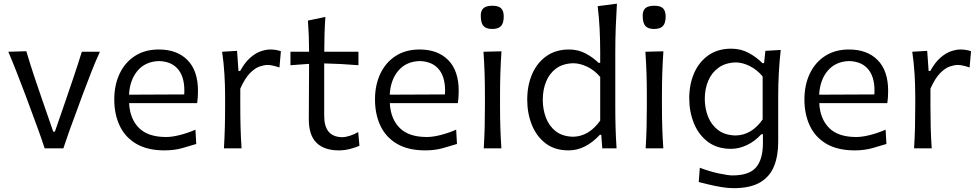

<svg xmlns="http://www.w3.org/2000/svg" viewBox="-20 -801 5290 1037"><path d="M221.2 0Q205.1 -49.3 186.8 -99.6Q168.5 -149.9 150.9 -197.3L116.7 -289.6Q94.7 -347.2 72 -405.8Q49.3 -464.4 24.9 -521.5L122.1 -524.4Q142.1 -457.5 163.8 -391.6Q185.5 -325.7 209 -258.8L267.6 -89.8H276.4L335 -259.3Q358.4 -327.1 380.1 -391.8Q401.9 -456.5 421.9 -521.5H519.5Q493.2 -463.9 470.5 -405Q447.8 -346.2 425.8 -288.1L391.6 -194.8Q373 -145.5 355.7 -97.4Q338.4 -49.3 322.3 0Z M869.1 11.2Q776.4 11.2 716.1 -24.2Q655.8 -59.6 626.5 -121.8Q597.2 -184.1 597.2 -263.7Q597.2 -342.3 626.2 -403.3Q655.3 -464.4 709.2 -499Q763.2 -533.7 837.9 -533.7Q936.5 -533.7 992.9 -476.3Q1049.3 -418.9 1049.3 -310.1Q1049.3 -274.4 1044.9 -244.1H677.2Q681.6 -159.2 730.5 -110.1Q779.3 -61 877.4 -61Q909.2 -61 951.7 -71.8Q994.1 -82.5 1035.6 -100.6L1040 -23.4Q1008.8 -13.7 964.8 -1.2Q920.9 11.2 869.1 11.2ZM975.1 -291Q980 -377.4 944.6 -423.3Q909.2 -469.2 838.9 -471.2Q766.1 -469.2 723.6 -419.7Q681.2 -370.1 676.8 -289.6Z M1189.5 0Q1192.9 -58.1 1194.3 -111.8Q1195.8 -165.5 1195.8 -230V-282.7Q1195.8 -340.3 1192.1 -400.9Q1188.5 -461.4 1179.7 -521.5L1260.3 -526.4L1268.1 -417.5H1276.9Q1302.7 -464.4 1331.8 -489.5Q1360.8 -514.6 1388.9 -524.2Q1417 -533.7 1439.5 -533.7Q1470.7 -533.7 1497.1 -524.4L1489.3 -436.5Q1473.6 -441.9 1456.5 -446Q1439.5 -450.2 1425.8 -450.2Q1407.7 -450.2 1382.6 -441.9Q1357.4 -433.6 1330.3 -406.2Q1303.2 -378.9 1277.8 -322.3V-226.6Q1277.8 -164.6 1279.3 -111.3Q1280.8 -58.1 1284.7 0Z M1810.5 11.2Q1731 11.2 1689.5 -29.8Q1647.9 -70.8 1647.9 -156.2Q1647.9 -239.3 1648.7 -316.7Q1649.4 -394 1649.4 -456.1L1548.8 -448.7V-521.5H1649.4Q1649.4 -606.9 1643.1 -689.9L1737.3 -709.5Q1733.9 -657.2 1732.7 -615.2Q1731.4 -573.2 1731.4 -521.5H1916V-448.7Q1870.1 -452.6 1823.2 -455.1Q1776.4 -457.5 1731 -458.5V-175.3Q1731 -60.1 1829.6 -60.1Q1845.7 -60.1 1870.4 -67.9Q1895 -75.7 1914.6 -87.9L1921.4 -13.7Q1905.3 -5.9 1873.5 2.7Q1841.8 11.2 1810.5 11.2Z M2277.3 11.2Q2184.6 11.2 2124.3 -24.2Q2064 -59.6 2034.7 -121.8Q2005.4 -184.1 2005.4 -263.7Q2005.4 -342.3 2034.4 -403.3Q2063.5 -464.4 2117.4 -499Q2171.4 -533.7 2246.1 -533.7Q2344.7 -533.7 2401.1 -476.3Q2457.5 -418.9 2457.5 -310.1Q2457.5 -274.4 2453.1 -244.1H2085.4Q2089.8 -159.2 2138.7 -110.1Q2187.5 -61 2285.6 -61Q2317.4 -61 2359.9 -71.8Q2402.3 -82.5 2443.8 -100.6L2448.2 -23.4Q2417 -13.7 2373 -1.2Q2329.1 11.2 2277.3 11.2ZM2383.3 -291Q2388.2 -377.4 2352.8 -423.3Q2317.4 -469.2 2247.1 -471.2Q2174.3 -469.2 2131.8 -419.7Q2089.4 -370.1 2085 -289.6Z M2592.8 0Q2596.2 -58.1 2597.7 -111.8Q2599.1 -165.5 2599.1 -230V-282.7Q2599.1 -352.5 2597.2 -408.2Q2595.2 -463.9 2591.3 -521.5L2688.5 -523.9Q2684.6 -465.3 2682.6 -409.2Q2680.7 -353 2680.7 -282.7V-230Q2680.7 -165.5 2682.4 -111.8Q2684.1 -58.1 2688 0ZM2638.2 -644.5Q2605.5 -644.5 2591.1 -660.9Q2576.7 -677.2 2576.7 -716.3Q2576.7 -744.1 2591.6 -757.1Q2606.4 -770 2639.6 -770Q2672.4 -770 2686.5 -756.1Q2700.7 -742.2 2700.7 -711.9Q2700.7 -676.3 2686 -660.4Q2671.4 -644.5 2638.2 -644.5Z M3051.3 11.2Q2976.6 11.2 2927 -26.6Q2877.4 -64.5 2852.5 -126.7Q2827.6 -189 2827.6 -262.2Q2827.6 -339.8 2854.2 -401.1Q2880.9 -462.4 2931.4 -498Q2981.9 -533.7 3053.2 -533.7Q3103.5 -533.7 3144 -511.7Q3184.6 -489.7 3212.9 -461.4H3221.7V-519.5Q3221.7 -585.4 3218.5 -647Q3215.3 -708.5 3208 -767.6L3312 -781.2Q3308.1 -717.8 3305.7 -653.3Q3303.2 -588.9 3303.2 -519.5V-230Q3303.2 -165.5 3304.7 -111.8Q3306.2 -58.1 3310.1 0H3232.9L3227.5 -72.8H3219.7Q3141.6 11.2 3051.3 11.2ZM3075.2 -62.5Q3160.6 -64 3221.7 -149.4V-385.3Q3190.4 -422.4 3151.6 -440.7Q3112.8 -459 3076.7 -459.5Q3020.5 -458 2984.1 -431.4Q2947.8 -404.8 2929.7 -360.6Q2911.6 -316.4 2911.6 -261.7Q2911.6 -210 2928.7 -165Q2945.8 -120.1 2981.7 -92Q3017.6 -64 3075.2 -62.5Z M3467.3 0Q3470.7 -58.1 3472.2 -111.8Q3473.6 -165.5 3473.6 -230V-282.7Q3473.6 -352.5 3471.7 -408.2Q3469.7 -463.9 3465.8 -521.5L3563 -523.9Q3559.1 -465.3 3557.1 -409.2Q3555.2 -353 3555.2 -282.7V-230Q3555.2 -165.5 3556.9 -111.8Q3558.6 -58.1 3562.5 0ZM3512.7 -644.5Q3480 -644.5 3465.6 -660.9Q3451.2 -677.2 3451.2 -716.3Q3451.2 -744.1 3466.1 -757.1Q3481 -770 3514.2 -770Q3546.9 -770 3561 -756.1Q3575.2 -742.2 3575.2 -711.9Q3575.2 -676.3 3560.5 -660.4Q3545.9 -644.5 3512.7 -644.5Z M3941.4 215.3Q3912.1 215.3 3877 209.5Q3841.8 203.6 3809.1 195.8Q3776.4 188 3753.9 182.1L3759.8 105Q3813.5 125.5 3863.8 136Q3914.1 146.5 3935.1 146.5Q4026.9 146.5 4063.7 102.8Q4100.6 59.1 4100.6 -28.8V-76.2H4092.3Q4056.2 -37.1 4013.4 -17.1Q3970.7 2.9 3928.7 2.9Q3853.5 2.9 3803.2 -35.2Q3752.9 -73.2 3727.8 -135.5Q3702.6 -197.8 3702.6 -269.5Q3702.6 -345.7 3729.2 -406.5Q3755.9 -467.3 3806.6 -502.7Q3857.4 -538.1 3929.7 -538.1Q3981.9 -538.1 4024.7 -514.6Q4067.4 -491.2 4098.1 -460H4106.9L4113.8 -526.4L4196.8 -531.2Q4189.9 -469.2 4186.5 -407Q4183.1 -344.7 4183.1 -285.2V-33.7Q4183.1 41 4160.4 97.2Q4137.7 153.3 4085 184.3Q4032.2 215.3 3941.4 215.3ZM3952.6 -69.3Q4039.6 -70.8 4099.1 -155.8V-388.2Q4068.4 -424.8 4029.5 -444.1Q3990.7 -463.4 3954.6 -463.9Q3898.4 -462.4 3861.1 -435.5Q3823.7 -408.7 3805.2 -364.7Q3786.6 -320.8 3786.6 -267.1Q3786.6 -215.8 3804.2 -171.1Q3821.8 -126.5 3858.4 -98.6Q3895 -70.8 3952.6 -69.3Z M4596.7 11.2Q4503.9 11.2 4443.6 -24.2Q4383.3 -59.6 4354 -121.8Q4324.7 -184.1 4324.7 -263.7Q4324.7 -342.3 4353.8 -403.3Q4382.8 -464.4 4436.8 -499Q4490.7 -533.7 4565.4 -533.7Q4664.1 -533.7 4720.5 -476.3Q4776.9 -418.9 4776.9 -310.1Q4776.9 -274.4 4772.5 -244.1H4404.8Q4409.2 -159.2 4458 -110.1Q4506.8 -61 4605 -61Q4636.7 -61 4679.2 -71.8Q4721.7 -82.5 4763.2 -100.6L4767.6 -23.4Q4736.3 -13.7 4692.4 -1.2Q4648.4 11.2 4596.7 11.2ZM4702.6 -291Q4707.5 -377.4 4672.1 -423.3Q4636.7 -469.2 4566.4 -471.2Q4493.7 -469.2 4451.2 -419.7Q4408.7 -370.1 4404.3 -289.6Z M4917 0Q4920.4 -58.1 4921.9 -111.8Q4923.3 -165.5 4923.3 -230V-282.7Q4923.3 -340.3 4919.7 -400.9Q4916 -461.4 4907.2 -521.5L4987.8 -526.4L4995.6 -417.5H5004.4Q5030.3 -464.4 5059.3 -489.5Q5088.4 -514.6 5116.5 -524.2Q5144.5 -533.7 5167 -533.7Q5198.2 -533.7 5224.6 -524.4L5216.8 -436.5Q5201.2 -441.9 5184.1 -446Q5167 -450.2 5153.3 -450.2Q5135.3 -450.2 5110.1 -441.9Q5085 -433.6 5057.9 -406.2Q5030.8 -378.9 5005.4 -322.3V-226.6Q5005.4 -164.6 5006.8 -111.3Q5008.3 -58.1 5012.2 0Z"/></svg>

Font: Pinar DS2-Regular
Style: Regular
Weight: 400
Designer: Amin Abedi
Version: Version 2.000